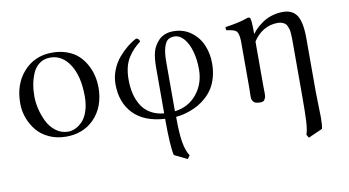

<svg xmlns="http://www.w3.org/2000/svg" viewBox="-67 -580 1756 966"><g transform="rotate(-10 811.0 -97.0)"><path d="M40 -194.8Q40 -290.5 92.8 -352.1Q149.9 -418.9 242.2 -418.9Q284.2 -418.9 318.8 -406Q353.5 -393.1 375.7 -371.8Q397.9 -350.6 413.3 -322.3Q428.7 -293.9 435.3 -264.4Q441.9 -234.9 441.9 -204.1Q441.9 -158.2 426.8 -116.2Q411.1 -74.2 379.9 -43.9Q324.7 9.8 240.2 9.8Q191.9 9.8 152.6 -8.3Q113.3 -26.4 89.4 -56.2Q65.4 -85.9 52.7 -121.6Q40 -157.2 40 -194.8ZM228 -396Q197.3 -396 174.6 -380.1Q151.9 -364.3 139.6 -337.2Q127.4 -310.1 121.8 -280.3Q116.2 -250.5 116.2 -216.8Q116.2 -187 124 -153.6Q131.8 -120.1 147.5 -87.9Q163.1 -55.7 190.9 -34.4Q218.8 -13.2 253.9 -13.2Q272 -13.2 290.5 -21.7Q309.1 -30.3 326.7 -48.1Q344.2 -65.9 355.2 -98.6Q366.2 -131.3 366.2 -173.8Q366.2 -275.9 328.1 -335.9Q290 -396 228 -396Z M955.6 -208Q955.6 -257.3 944.1 -299.1Q932.6 -340.8 910.9 -366.5Q889.2 -392.1 860.8 -392.1Q841.3 -392.1 828.6 -382.8Q815.9 -373.5 807.9 -346.4Q799.8 -319.3 799.8 -272.9V-21Q870.6 -29.8 913.1 -82.5Q955.6 -135.3 955.6 -208ZM800.8 7.8Q800.8 93.3 808.8 138.7Q816.9 184.1 834 210L821.8 227.1L755.9 194.8Q744.6 148.9 744.6 7.8Q638.7 1.5 583.7 -55.9Q528.8 -113.3 528.8 -207Q528.8 -244.1 542.7 -279.1Q556.6 -314 579.1 -340.1Q601.6 -366.2 624.5 -384.8Q647.5 -403.3 670.9 -415Q686.5 -412.1 688 -397Q668 -381.3 654.1 -366.9Q640.1 -352.5 626 -331.1Q611.8 -309.6 604.7 -281Q597.7 -252.4 597.7 -217.8Q597.7 -179.2 605.5 -146.2Q613.3 -113.3 630.1 -85.7Q647 -58.1 676 -40.8Q705.1 -23.4 744.6 -20V-248Q744.6 -303.7 753.2 -334.5Q761.7 -365.2 787.6 -392.1Q815.9 -418.9 860.8 -418.9Q913.1 -418.9 951.4 -390.6Q989.7 -362.3 1007.8 -319.3Q1025.9 -276.4 1025.9 -226.1Q1025.9 -187.5 1016.6 -154.8Q1007.3 -122.1 992.4 -99.1Q977.5 -76.2 957 -57.9Q936.5 -39.6 916 -28.1Q895.5 -16.6 872.8 -8.5Q850.1 -0.5 833.3 2.9Q816.4 6.3 800.8 7.8Z M1261.7 -335.9Q1269 -347.2 1281.5 -359.4Q1293.9 -371.6 1313.7 -386Q1333.5 -400.4 1361.8 -409.7Q1390.1 -418.9 1420.9 -418.9Q1470.2 -418.9 1492.4 -384.3Q1514.6 -349.6 1514.6 -268.1V5.9Q1514.6 31.7 1516.1 75.9Q1517.6 120.1 1517.6 137.2Q1517.6 175.8 1512.7 194.8L1440.4 227.1L1430.7 210Q1439 187.5 1441.4 143.1Q1443.8 98.6 1443.8 5.9V-256.8Q1443.8 -274.4 1443.6 -283Q1443.4 -291.5 1442.4 -305.9Q1441.4 -320.3 1439.2 -327.4Q1437 -334.5 1432.9 -344Q1428.7 -353.5 1422.6 -357.9Q1416.5 -362.3 1407.2 -365.7Q1397.9 -369.1 1385.7 -369.1Q1346.7 -369.1 1314.2 -349.9Q1281.7 -330.6 1259.8 -295.9V-68.8Q1259.8 -63.5 1260 -53.5Q1260.3 -43.5 1260.3 -37.4Q1260.3 -31.2 1260 -22.9Q1259.8 -14.6 1257.8 -9.5Q1255.9 -4.4 1252.9 0.5Q1250 5.4 1244.4 7.6Q1238.8 9.8 1231.4 9.8Q1210 9.8 1200.9 3.4Q1191.9 -2.9 1188.5 -16.1Q1187.5 -20.5 1187.5 -29.3Q1187.5 -38.1 1188 -50.5Q1188.5 -63 1188.5 -68.8V-312Q1187 -350.6 1176 -361.8Q1165 -373 1126.5 -377Q1121.6 -384.8 1124.5 -394Q1194.3 -403.3 1242.7 -420.9Q1252.9 -420.9 1254.9 -415Q1259.8 -400.4 1259.8 -348.1V-335.9Z"/></g></svg>

Font: Linux Libertine Display G
Style: Regular
Weight: 400
Designer: Philipp H. Poll
Foundry: Philipp H. Poll
Version: Version 5.0.9